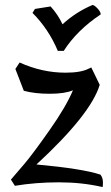

<svg xmlns="http://www.w3.org/2000/svg" viewBox="-20 -737 447 774"><path d="M385 -33Q395 -20 395 -1.5Q395 17 393 17Q311 -2 217.5 -2Q124 -2 40 12L24 -13Q45 -37 78.5 -76.5Q112 -116 179.5 -212Q247 -308 274 -373Q241 -359 180.5 -359Q120 -359 76 -371L42 -459L59 -485Q150 -444 244 -444Q306 -444 337 -460L348 -465L382 -395Q346 -276 127 -74Q313 -57 385 -33ZM213 -532Q176 -620 111 -685L121 -701L184 -711Q214 -678 232 -639Q285 -688 353 -717Q361 -716 373.5 -702.5Q386 -689 386 -679Q290 -615 237 -532Z"/></svg>

Font: Julee
Style: Regular
Weight: 400
Version: Version 1.001